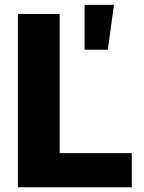

<svg xmlns="http://www.w3.org/2000/svg" viewBox="-20 -786 605 806"><path d="M55.2 0V-727.5H230.5V-143.1H533.2V0ZM335 -577.1V-765.6H458.5L432.6 -577.1Z"/></svg>

Font: Inter Extra Bold
Style: Regular
Weight: 800
Designer: Rasmus Andersson
Foundry: rsms
Version: Version 4.000;git-3c8e0fc